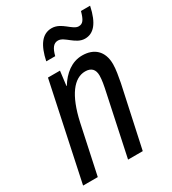

<svg xmlns="http://www.w3.org/2000/svg" viewBox="-180 -832 831 928"><g transform="rotate(-30 235.5 -368.0)"><path d="M153 -609H203C213 -648 227 -668 252 -668C288 -668 319 -610 371 -610C418 -610 452 -646 471 -736H420C408 -692 397 -677 374 -677C340 -677 310 -735 255 -735C201 -735 170 -689 153 -609ZM7 0H89L147 -271C177 -408 229 -473 291 -473C325 -473 342 -455 342 -421C342 -397 336 -366 329 -334L258 0H340L413 -338C419 -370 426 -407 426 -436C426 -510 382 -547 317 -547C258 -547 212 -509 180 -457H178L188 -537H121Z"/></g></svg>

Font: Noto Sans Condensed
Style: Italic
Weight: 400
Width: 3
Italic angle: -12°
Designer: Monotype Design Team
Foundry: Monotype Imaging Inc.
Version: Version 2.013